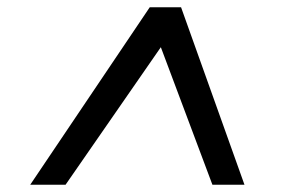

<svg xmlns="http://www.w3.org/2000/svg" viewBox="-20 -647 788 527"><path d="M63 -140 391 -627H477L651 -140H563L419 -524H426L160 -140Z"/></svg>

Font: Nunito Sans 7pt Expanded SemiBold
Style: Italic
Weight: 600
Width: 7
Italic angle: -9°
Designer: Vernon Adams
Foundry: Vernon Adams
Version: Version 3.101;gftools[0.9.27]